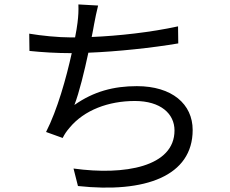

<svg xmlns="http://www.w3.org/2000/svg" viewBox="-20 -808 1040 867"><path d="M423 -783 334 -788C335 -760 334 -737 330 -705C328 -687 324 -665 319 -639C313 -639 308 -639 302 -639C242 -639 165 -647 112 -656L113 -578C171 -572 235 -568 303 -568H304C279 -455 239 -312 188 -212L263 -185C272 -203 281 -216 294 -231C360 -311 470 -352 589 -352C706 -352 768 -294 768 -219C768 -55 543 -15 312 -47L332 32C636 65 850 -13 850 -221C850 -338 757 -419 598 -419C493 -419 403 -395 316 -334C338 -391 361 -486 379 -570C509 -575 668 -592 785 -612L784 -689C661 -662 514 -646 394 -641C399 -664 402 -683 405 -699C410 -725 416 -756 423 -783Z"/></svg>

Font: Source Han Sans TC
Style: Regular
Weight: 400
Designer: Ryoko NISHIZUKA 西塚涼子 (kana, bopomofo & ideographs); Paul D. Hunt (Latin, Greek & Cyrillic); Sandoll Communications 산돌커뮤니
Foundry: Adobe
Version: Version 2.002;hotconv 1.0.116;makeotfexe 2.5.65601